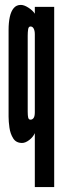

<svg xmlns="http://www.w3.org/2000/svg" viewBox="-20 -575 261 783"><path d="M122 188V-32Q114.5 -15.5 99 -3.8Q83.5 8 70 8Q45.5 8 33.8 -10.8Q22 -29.5 18.5 -54.5Q15 -79.5 15 -99V-453Q15 -483 20 -506Q25 -529 36 -542Q47 -555 65 -555Q78.5 -555 96.2 -543.5Q114 -532 122 -519V-547H201V188ZM104.5 -87Q112 -87 117 -93.8Q122 -100.5 122 -117.5V-435Q122 -449.5 117.5 -458.2Q113 -467 104.5 -467Q96.5 -467 94.8 -455.8Q93 -444.5 93 -430V-120Q93 -103.5 95 -95.2Q97 -87 104.5 -87Z"/></svg>

Font: League Gothic Condensed
Style: Regular
Weight: 400
Width: 3
Designer: The League of Moveable Type
Version: Version 2.001